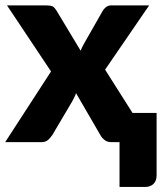

<svg xmlns="http://www.w3.org/2000/svg" viewBox="-25 -539 622 728"><path d="M477.5 -110.8H568.8V126Q568.8 146.5 557.1 158.2Q544.9 169.9 525.4 169.9H428.2V0H398.4Q381.3 0 372.1 -7.8Q360.8 -16.6 355.5 -26.9L263.2 -186Q261.2 -178.7 256.8 -169.9Q252 -160.2 249.5 -155.8L173.3 -26.9Q165 -15.1 157.2 -8.3Q147.5 0 132.3 0H-5.4L168.5 -268.1L1.5 -518.6H150.4Q166 -518.6 174.8 -514.6Q182.1 -510.3 188.5 -500L280.8 -346.7Q282.7 -352.5 288.6 -364.3Q295.4 -377 298.3 -381.8L364.3 -497.6Q370.6 -507.8 379.4 -513.7Q386.2 -518.6 398.4 -518.6H540.5L373.5 -274.9Z"/></svg>

Font: Lato-ExtraBold
Style: Regular
Weight: 500
Designer: Lukasz Dziedzic with Adam Twardoch and Botio Nikoltchev
Foundry: tyPoland Lukasz Dziedzic
Version: ""